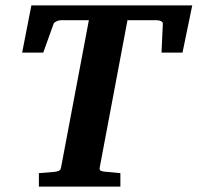

<svg xmlns="http://www.w3.org/2000/svg" viewBox="-20 -691 732 711"><path d="M655.8 -496.1H578.1L583 -603Q583.5 -609.4 575.9 -612.8Q568.4 -616.2 561 -616.2H452.1L349.1 -69.8Q347.7 -61 353.3 -58.6Q358.9 -56.2 368.2 -55.2Q377 -54.7 386.7 -53.7Q395 -52.7 405.3 -51.8L425.8 -49.8V0H124V-49.8Q133.8 -50.8 143.3 -51.3Q152.8 -51.8 161.1 -52.7Q170.4 -53.7 179.2 -54.2Q189.5 -55.2 197 -58.1Q204.6 -61 206.1 -70.8L309.1 -616.2H206.1Q202.6 -616.2 198.2 -615.2Q193.8 -614.3 189.7 -612.3Q185.5 -610.4 182.4 -607.9Q179.2 -605.5 178.2 -602.1L140.1 -496.1H62L96.2 -670.9H691.9Z"/></svg>

Font: Charis SIL Phon
Style: Bold Italic
Weight: 700
Italic angle: -11°
Foundry: SIL International
Version: Version 5.000